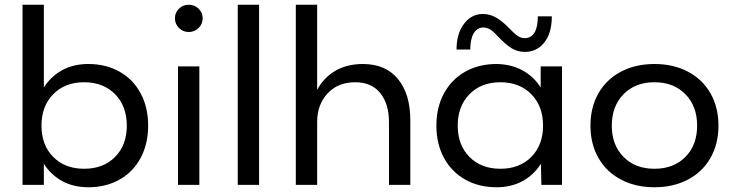

<svg xmlns="http://www.w3.org/2000/svg" viewBox="-20 -780 3096 810"><path d="M165 -411Q195 -458 242.5 -484Q290 -510 353 -510Q427 -510 484.5 -477.5Q542 -445 573.5 -386Q605 -327 605 -250Q605 -173 573.5 -114Q542 -55 484.5 -22.5Q427 10 353 10Q290 10 242.5 -16Q195 -42 165 -89V0H75V-760H165ZM515 -250Q515 -332 465.5 -382.5Q416 -433 335 -433Q254 -433 204.5 -382.5Q155 -332 155 -250Q155 -168 204.5 -118Q254 -68 335 -68Q416 -68 465.5 -118Q515 -168 515 -250Z M821 -500V0H731V-500ZM835 -703Q835 -679 818 -662Q801 -645 776 -645Q752 -645 735 -662Q718 -679 718 -703Q718 -727 735 -743.5Q752 -760 776 -760Q801 -760 818 -743.5Q835 -727 835 -703Z M1073 -760V0H983V-760Z M1228 -760H1318V-401Q1346 -453 1395 -481.5Q1444 -510 1511 -510Q1607 -510 1659 -446.5Q1711 -383 1711 -273V0H1621V-265Q1621 -341 1584.5 -387Q1548 -433 1478 -433Q1406 -433 1362 -386Q1318 -339 1318 -265V0H1228Z M2262 -89Q2232 -42 2184.5 -16Q2137 10 2075 10Q2000 10 1942.5 -22.5Q1885 -55 1853 -114Q1821 -173 1821 -250Q1821 -327 1853 -386Q1885 -445 1942.5 -477.5Q2000 -510 2075 -510Q2137 -509 2184.5 -483Q2232 -457 2261 -411V-500H2351V0H2264ZM2271 -250Q2271 -332 2221.5 -382.5Q2172 -433 2091 -433Q2010 -433 1960.5 -382.5Q1911 -332 1911 -250Q1911 -168 1960.5 -118Q2010 -68 2091 -68Q2172 -68 2221.5 -118Q2271 -168 2271 -250ZM2194 -561Q2165 -561 2140 -575.5Q2115 -590 2081 -626Q2063 -646 2049 -655Q2035 -664 2019 -664Q1993 -664 1978.5 -639.5Q1964 -615 1964 -571H1906Q1906 -638 1937.5 -679.5Q1969 -721 2017 -721Q2046 -721 2072 -706.5Q2098 -692 2129 -660Q2150 -638 2164 -628.5Q2178 -619 2193 -619Q2221 -619 2235 -642.5Q2249 -666 2249 -711H2308Q2308 -641 2276.5 -601Q2245 -561 2194 -561Z M3011 -250Q3011 -173 2977.5 -114Q2944 -55 2882.5 -22.5Q2821 10 2741 10Q2661 10 2599.5 -22.5Q2538 -55 2504.5 -114Q2471 -173 2471 -250Q2471 -327 2504.5 -386Q2538 -445 2599.5 -477.5Q2661 -510 2741 -510Q2821 -510 2882.5 -477.5Q2944 -445 2977.5 -386Q3011 -327 3011 -250ZM2921 -250Q2921 -332 2871.5 -382.5Q2822 -433 2741 -433Q2660 -433 2610.5 -382.5Q2561 -332 2561 -250Q2561 -168 2610.5 -118Q2660 -68 2741 -68Q2822 -68 2871.5 -118Q2921 -168 2921 -250Z"/></svg>

Font: Goli
Style: Regular
Weight: 400
Designer: jaikishan Patel
Foundry: MagicType
Version: Version 1.000